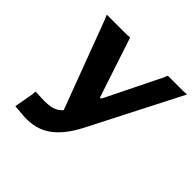

<svg xmlns="http://www.w3.org/2000/svg" viewBox="-187 -918 1099 1099"><g transform="rotate(45 362.0 -369.0)"><path d="M77.9 -2.9 98 -117.4Q99.7 -128.1 99.8 -135.3Q99.8 -142.6 102.5 -142.6L143.4 -140.5Q193 -137.6 225.2 -143.9Q257.4 -150.2 280.2 -171.5Q303.1 -192.8 322.9 -233.7L562.1 -719.2Q566.2 -728.4 568.5 -735.7Q570.8 -743 573.5 -742H698.3Q709.7 -742.7 716.6 -743.7Q723.5 -744.7 724.2 -742L443.6 -194Q384.9 -78.7 309.4 -30.8Q233.9 17.1 122.3 2.1L103.1 0.7Q92.4 -0.7 85.1 -0.4Q77.9 -0.1 77.9 -2.9ZM298.2 -157.3 87.7 -717.7Q83.9 -727.7 80.3 -734.4Q76.7 -741 78.7 -742H238.7Q250.1 -742.7 257.1 -743.7Q264 -744.7 264.7 -742L383.3 -383.7Q385.9 -376.8 389.3 -376.9Q392.7 -377.1 397.3 -385.5L436.5 -374.5Z"/></g></svg>

Font: Libre Franklin Thin
Style: Italic
Weight: 100
Italic angle: -8°
Designer: Pablo Impallari, Rodrigo Fuenzalida, Nhung Nguyen
Foundry: Impallari Type
Version: Version 3.000